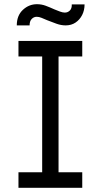

<svg xmlns="http://www.w3.org/2000/svg" viewBox="-20 -895 484 915"><path d="M68 0V-74H181V-626H68V-700H372V-626H259V-74H372V0ZM204 -799Q190 -805 178 -810Q166 -815 155 -815Q141 -815 131 -804.5Q121 -794 121 -774H60Q60 -821 89 -848Q118 -875 156 -875Q178 -875 198 -867.5Q218 -860 240 -850Q252 -845 265.5 -840Q279 -835 289 -835Q303 -835 313 -845Q323 -855 322 -874H383Q383 -846 371.5 -823.5Q360 -801 340 -787.5Q320 -774 293 -774Q271 -774 249 -782Q227 -790 204 -799Z"/></svg>

Font: Our Lexend Light
Style: Regular
Weight: 300
Designer: Bonnie Shaver-Troup, Thomas Jockin
Foundry: Lexend
Version: Version 1.007